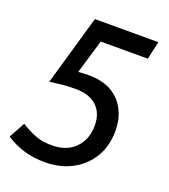

<svg xmlns="http://www.w3.org/2000/svg" viewBox="-153 -795 795 904"><g transform="rotate(20 245.0 -343.0)"><path d="M175 14Q120 14 71.5 0Q23 -14 -21 -43L23 -123Q60 -100 95.5 -86Q131 -72 178 -72Q253 -72 295.5 -115.5Q338 -159 338 -228Q338 -291 300.5 -325.5Q263 -360 194 -360Q160 -360 129 -357Q98 -354 66 -349L167 -700H485L465 -610H229L164 -391L142 -434Q162 -438 185 -440Q208 -442 230 -442Q331 -442 384.5 -385Q438 -328 438 -238Q438 -162 404 -105.5Q370 -49 310.5 -17.5Q251 14 175 14Z"/></g></svg>

Font: Cabin VF Beta
Style: Italic
Weight: 400
Italic angle: -7°
Designer: Pablo Impallari
Foundry: Pablo Impallari. http://www.impallari.com Igino Marini. http://www.ikern.com
Version: Version 2.300